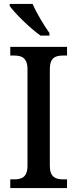

<svg xmlns="http://www.w3.org/2000/svg" viewBox="-20 -951 391 971"><path d="M185 -771H230V-784C203 -822 164 -886 145 -931H29V-921C53 -886 133 -807 185 -771ZM32 0H319V-44H298C261 -44 232 -56 232 -112V-601C232 -659 260 -670 298 -670H319V-714H32V-670H53C89 -670 119 -659 119 -601V-112C119 -55 89 -44 53 -44H32Z"/></svg>

Font: Noto Serif Myanmar SemiCondensed Medium
Style: Regular
Weight: 500
Width: 4
Designer: Ben Mitchell and the Monotype Design Team
Foundry: Monotype Imaging Inc.
Version: Version 2.106